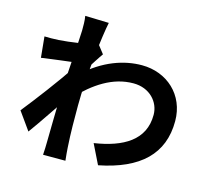

<svg xmlns="http://www.w3.org/2000/svg" viewBox="-119 -950 1238 1140"><g transform="rotate(15 500.0 -380.0)"><path d="M511.5 -93.7 570.7 26.8C818.8 -22.2 946 -142.7 945.5 -345C945.3 -505.9 823.7 -614.5 670 -614.5C563.1 -614.5 436.9 -575 317.2 -462.6L316.7 -321.3C414.2 -424.7 521.9 -497.6 649.1 -497.6C749.3 -497.6 812.2 -425.9 812.2 -347.6C812.7 -191.5 686.9 -120.4 511.5 -93.7ZM284.3 -528.3 276.9 -510.5 274.8 -484.4C225 -406.2 104.8 -247.9 41.5 -169.3L119.6 -59.7C172.9 -132 261.3 -266.2 305.4 -330.4L363.8 -518.4C380.6 -544.5 411.4 -593.4 428.6 -616.7L388.6 -668C343.7 -653 215.1 -634.8 152.4 -631C116.8 -629.2 94 -629 65.5 -630L78.1 -501.8C144.5 -510.9 239.4 -523.5 284.3 -528.3ZM272.4 -721.1C272.4 -681.4 250.1 -401.8 247.8 -312.2C244.7 -187 243.9 -120.2 242.3 -23.5C242.3 -7.5 241.1 29.1 239.3 51H376.7C374.2 28.2 370.8 -8.2 369.8 -26C363.7 -119.6 363.9 -204.2 363.9 -285.7C363.9 -464.1 396.6 -726.6 413.8 -806.2L267.9 -810.5C273.2 -779.8 272.4 -749.8 272.4 -721.1Z"/></g></svg>

Font: Source Han Sans JP VF
Style: Regular
Weight: 250
Designer: Ryoko NISHIZUKA 西塚涼子 (kana, bopomofo & ideographs); Paul D. Hunt (Latin, Greek & Cyrillic); Sandoll Communications 산돌커뮤니
Foundry: Adobe
Version: Version 2.004;hotconv 1.0.118;makeotfexe 2.5.65603